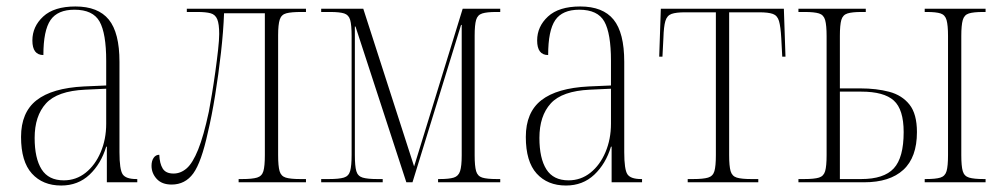

<svg xmlns="http://www.w3.org/2000/svg" viewBox="-20 -563 3099 593"><path d="M169 10Q112 10 78.5 -27Q45 -64 45 -140Q45 -216 93 -253.5Q141 -291 239 -296L308 -299V-375Q308 -460 287.5 -496.5Q267 -533 210 -533Q158 -533 136 -501Q114 -469 114 -393Q80 -393 80 -438Q80 -481 113.5 -512Q147 -543 213 -543Q283 -543 316 -502.5Q349 -462 349 -372V-93Q349 -39 359 -24.5Q369 -10 401 -10H404V0H310V-110H308Q292 -57 256.5 -23.5Q221 10 169 10ZM177 -6Q215 -6 244.5 -29.5Q274 -53 291 -93Q308 -133 308 -181V-289L243 -286Q157 -282 122 -243.5Q87 -205 87 -137Q87 -74 108.5 -40Q130 -6 177 -6Z M510 7Q480 7 464 -10.5Q448 -28 448 -51Q448 -66 454.5 -75.5Q461 -85 472 -85Q473 -58 482.5 -42.5Q492 -27 516 -27Q538 -27 556.5 -43Q575 -59 592 -101Q609 -143 625 -218Q629 -239 634.5 -272Q640 -305 645 -341Q650 -377 653.5 -408.5Q657 -440 657 -458Q657 -489 651 -503.5Q645 -518 630.5 -522Q616 -526 590 -526H557V-536H925V-526H910Q880 -526 864.5 -522Q849 -518 844 -502.5Q839 -487 839 -454V-84Q839 -50 843.5 -34.5Q848 -19 862.5 -14.5Q877 -10 907 -10H925V0H717V-10H728Q759 -10 774 -14.5Q789 -19 793.5 -34.5Q798 -50 798 -84V-522H672Q670 -467 662.5 -400.5Q655 -334 644.5 -269Q634 -204 622 -154Q602 -62 577 -27.5Q552 7 510 7Z M972 0V-10H996Q1027 -10 1042 -14.5Q1057 -19 1061.5 -35Q1066 -51 1066 -85V-451Q1066 -486 1061.5 -501.5Q1057 -517 1043 -521.5Q1029 -526 1000 -526H972V-536H1102L1259 -49L1409 -536H1525V-526H1512Q1484 -526 1469.5 -521.5Q1455 -517 1450.5 -501.5Q1446 -486 1446 -453V-83Q1446 -50 1450.5 -34.5Q1455 -19 1469.5 -14.5Q1484 -10 1514 -10H1525V0H1333V-10H1338Q1367 -10 1381.5 -14.5Q1396 -19 1401 -34.5Q1406 -50 1406 -83V-486H1404L1254 0H1235L1078 -481H1076V-85Q1076 -50 1080.5 -34.5Q1085 -19 1100 -14.5Q1115 -10 1145 -10H1162V0Z M1728 10Q1671 10 1637.5 -27Q1604 -64 1604 -140Q1604 -216 1652 -253.5Q1700 -291 1798 -296L1867 -299V-375Q1867 -460 1846.5 -496.5Q1826 -533 1769 -533Q1717 -533 1695 -501Q1673 -469 1673 -393Q1639 -393 1639 -438Q1639 -481 1672.5 -512Q1706 -543 1772 -543Q1842 -543 1875 -502.5Q1908 -462 1908 -372V-93Q1908 -39 1918 -24.5Q1928 -10 1960 -10H1963V0H1869V-110H1867Q1851 -57 1815.5 -23.5Q1780 10 1728 10ZM1736 -6Q1774 -6 1803.5 -29.5Q1833 -53 1850 -93Q1867 -133 1867 -181V-289L1802 -286Q1716 -282 1681 -243.5Q1646 -205 1646 -137Q1646 -74 1667.5 -40Q1689 -6 1736 -6Z M2104 0V-10H2121Q2152 -10 2167 -14.5Q2182 -19 2186.5 -34.5Q2191 -50 2191 -84V-525H2096Q2068 -525 2054 -520Q2040 -515 2035 -498Q2030 -481 2029 -446L2026 -388H2016L2021 -536H2401L2406 -388H2396L2393 -445Q2391 -481 2386 -498Q2381 -515 2367 -520Q2353 -525 2325 -525H2232V-84Q2232 -50 2236.5 -34.5Q2241 -19 2255.5 -14.5Q2270 -10 2300 -10H2322V0Z M2446 0V-10H2464Q2495 -10 2509.5 -14.5Q2524 -19 2528.5 -34.5Q2533 -50 2533 -84V-451Q2533 -485 2528.5 -501Q2524 -517 2509.5 -521.5Q2495 -526 2466 -526H2446V-536H2654V-526H2640Q2612 -526 2597.5 -521.5Q2583 -517 2578.5 -501.5Q2574 -486 2574 -452V-290H2637Q2687 -290 2726.5 -279.5Q2766 -269 2789 -240Q2812 -211 2812 -155Q2812 -77 2770 -38.5Q2728 0 2649 0ZM2836 0V-10H2840Q2870 -10 2884.5 -14.5Q2899 -19 2903.5 -34.5Q2908 -50 2908 -84V-452Q2908 -485 2903.5 -501Q2899 -517 2885 -521.5Q2871 -526 2843 -526H2836V-536H3024V-526H3016Q2987 -526 2972.5 -521.5Q2958 -517 2953.5 -501Q2949 -485 2949 -452V-84Q2949 -50 2953.5 -34.5Q2958 -19 2973 -14.5Q2988 -10 3018 -10H3024V0ZM2640 -10Q2710 -10 2740.5 -43Q2771 -76 2771 -155Q2771 -225 2740.5 -252.5Q2710 -280 2640 -280H2574V-10Z"/></svg>

Font: Noto Serif Display Condensed ExtraLight
Style: Regular
Weight: 200
Width: 3
Designer: Monotype Design Team
Foundry: Monotype Imaging Inc.
Version: Version 2.009